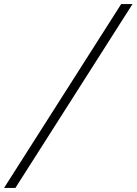

<svg xmlns="http://www.w3.org/2000/svg" viewBox="-161 -720 675 949"><path d="M-141 209 438 -700H494L-85 209Z"/></svg>

Font: Red Hat Text
Style: Italic
Weight: 300
Italic angle: -12°
Designer: Pentagram, MCKL
Foundry: Pentagram, MCKL
Version: Version 1.023